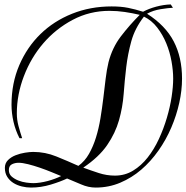

<svg xmlns="http://www.w3.org/2000/svg" viewBox="-20 -817 842 867"><path d="M761 -782Q739 -781 705 -775.5Q671 -770 644 -755Q727 -702 764.5 -630Q802 -558 802 -462Q802 -409 789.5 -352.5Q777 -296 753.5 -241Q730 -186 695.5 -137Q661 -88 618 -51Q575 -14 523 8Q471 30 412 30Q379 30 346 15.5Q313 1 283 -11Q254 3 209.5 16.5Q165 30 120 30Q100 30 79 25Q58 20 41 9.5Q24 -1 13 -18Q2 -35 2 -59Q2 -80 16 -94Q30 -108 50.5 -116Q71 -124 93 -127.5Q115 -131 130 -131Q184 -131 234.5 -110.5Q285 -90 334 -68Q363 -89 382 -122.5Q401 -156 413.5 -196.5Q426 -237 433.5 -282.5Q441 -328 446.5 -373.5Q452 -419 457 -461Q462 -503 470 -536Q487 -602 526 -653Q565 -704 611 -750Q577 -758 543 -763Q509 -768 474 -768Q385 -768 308.5 -727.5Q232 -687 176 -622Q120 -557 88 -473.5Q56 -390 56 -305Q56 -276 63.5 -248Q71 -220 80 -193H68Q50 -228 41 -267Q32 -306 32 -344Q32 -441 67 -522.5Q102 -604 162.5 -663Q223 -722 305.5 -755Q388 -788 484 -788Q527 -788 559 -781.5Q591 -775 626 -764Q652 -778 685.5 -787Q719 -796 751 -797ZM356 -60Q391 -47 426.5 -35.5Q462 -24 499 -24Q544 -24 581 -46.5Q618 -69 647 -106Q676 -143 697.5 -189.5Q719 -236 733.5 -285Q748 -334 755 -380Q762 -426 762 -462Q762 -498 754.5 -540Q747 -582 731 -621Q715 -660 690 -692.5Q665 -725 630 -742Q589 -689 573 -631Q557 -573 550 -513.5Q543 -454 538.5 -393.5Q534 -333 517.5 -274.5Q501 -216 464 -162Q427 -108 356 -60ZM20 -49Q20 -31 32.5 -20Q45 -9 62.5 -2Q80 5 99 7.5Q118 10 131 10Q144 10 161 7.5Q178 5 195 0.5Q212 -4 228 -10Q244 -16 256 -22Q239 -29 213.5 -39.5Q188 -50 160.5 -59.5Q133 -69 107 -75.5Q81 -82 64 -82Q47 -82 33.5 -75Q20 -68 20 -49Z"/></svg>

Font: Lucien Schoenschriftv CAT
Style: Regular
Weight: 400
Designer: Lucian Bernhard 1928
Foundry: CAT-Fonts Peter Wiegel
Version: Version 1.000